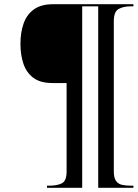

<svg xmlns="http://www.w3.org/2000/svg" viewBox="-20 -780 654 911"><path d="M203 111V101H216Q250 101 273 90Q296 79 296 34V-386H229Q171 -386 138 -411Q105 -436 91 -478Q77 -520 77 -572Q77 -626 92 -668.5Q107 -711 141 -735.5Q175 -760 231 -760H613V-750H600Q566 -750 543 -737.5Q520 -725 520 -679V33Q520 64 530.5 78.5Q541 93 559 97Q577 101 600 101H613V111H446V-750H370V111Z"/></svg>

Font: Noto Serif Display ExtraCondensed ExtraBold
Style: Italic
Weight: 800
Width: 2
Italic angle: -12°
Designer: Monotype Design Team
Foundry: Monotype Imaging Inc.
Version: Version 2.009